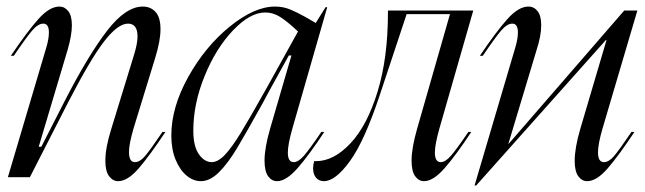

<svg xmlns="http://www.w3.org/2000/svg" viewBox="-20 -540 1966 585"><path d="M129 -441Q129 -468 112 -468Q96 -468 78 -447Q60 -426 22 -370H13Q63 -444 97 -482Q131 -520 161 -520Q177 -520 188 -506Q199 -492 199 -463Q199 -433 186 -388L98 -93H106L177 -232Q249 -372 306 -446Q363 -520 415 -520Q439 -520 454 -503.5Q469 -487 469 -451Q469 -416 453 -364L387 -149Q373 -101 373 -77Q373 -46 391 -46Q406 -46 421.5 -64Q437 -82 475 -138H484Q437 -67 403 -27.5Q369 12 340 12Q324 12 312.5 -3Q301 -18 301 -50Q301 -90 319 -147L389 -375Q399 -408 399 -429Q399 -468 370 -468Q339 -468 297 -413.5Q255 -359 187 -227L71 0H4L121 -395Q129 -422 129 -441Z M792 -271 888 -444Q855 -475 833.5 -488.5Q812 -502 788 -502Q742 -502 690 -447.5Q638 -393 603.5 -308.5Q569 -224 569 -142Q569 -94 586 -70Q603 -46 625 -46Q644 -46 665 -68Q686 -90 713.5 -135Q741 -180 792 -271ZM818 -520Q843 -520 864.5 -511Q886 -502 910 -488.5Q934 -475 942 -470L972 -518H977L871 -149Q857 -100 857 -75Q857 -46 875 -46Q889 -46 906 -65.5Q923 -85 959 -138H968Q922 -68 887 -28Q852 12 824 12Q808 12 797 -3Q786 -18 786 -51Q786 -89 803 -148L868 -371H860L802 -266L780 -225Q730 -135 702.5 -89Q675 -43 647.5 -15.5Q620 12 592 12Q569 12 548.5 -5Q528 -22 515 -53.5Q502 -85 502 -127Q502 -213 553.5 -305.5Q605 -398 680 -459Q755 -520 818 -520Z M937 -49H943Q997 -49 1048 -103.5Q1099 -158 1130.5 -261Q1162 -364 1162 -501V-508H1422L1319 -149Q1305 -100 1305 -75Q1305 -46 1323 -46Q1337 -46 1354 -65.5Q1371 -85 1407 -138H1416Q1370 -68 1335 -28Q1300 12 1272 12Q1256 12 1245 -3Q1234 -18 1234 -51Q1234 -89 1251 -148L1351 -497H1219L1138 -253Q1091 -111 1046.5 -49.5Q1002 12 967 12Q952 12 943 1.5Q934 -9 934 -27Q934 -37 937 -49Z M1590 -520Q1607 -520 1618 -506Q1629 -492 1629 -463Q1629 -431 1615 -388L1529 -102H1530L1882 -508H1922L1816 -149Q1802 -101 1802 -76Q1802 -46 1820 -46Q1835 -46 1850.5 -64Q1866 -82 1904 -138H1913Q1866 -67 1832 -27.5Q1798 12 1769 12Q1753 12 1742 -3Q1731 -18 1731 -50Q1731 -89 1748 -147L1828 -418H1826L1431 25H1426L1550 -395Q1558 -422 1558 -441Q1558 -468 1541 -468Q1525 -468 1507 -447Q1489 -426 1451 -370H1442Q1492 -444 1526 -482Q1560 -520 1590 -520Z"/></svg>

Font: Nyght Serif Light Italic
Style: Regular
Weight: 300
Italic angle: -16°
Designer: Maksym Kobuzan
Version: Version 0.410